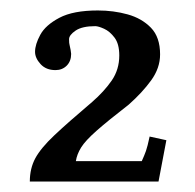

<svg xmlns="http://www.w3.org/2000/svg" viewBox="-20 -707 372 367"><path d="M86 -573Q68 -573 57.5 -584.5Q47 -596 47 -608Q47 -622 57 -640.5Q67 -659 93.5 -673Q120 -687 167 -687Q197 -687 224 -679.5Q251 -672 268.5 -654Q286 -636 286 -603Q286 -577 269 -553.5Q252 -530 226 -507Q186 -476 164.5 -457Q143 -438 135 -425Q127 -412 125 -399H251Q256 -410 259 -418.5Q262 -427 266 -446L298 -439L283 -360H37Q37 -385 47.5 -404.5Q58 -424 84 -448.5Q110 -473 156 -512Q179 -532 193.5 -553Q208 -574 208 -601Q208 -623 199 -635Q190 -647 179 -652Q168 -657 162 -657Q137 -657 124.5 -648.5Q112 -640 112 -632Q112 -624 113 -621Q114 -617 115 -611.5Q116 -606 116 -604Q116 -590 107.5 -581.5Q99 -573 86 -573Z"/></svg>

Font: Libertinus Serif SemiBold
Style: Regular
Weight: 600
Designer: Philipp H. Poll, Khaled Hosny
Foundry: Caleb Maclennan
Version: Version 7.051;RELEASE